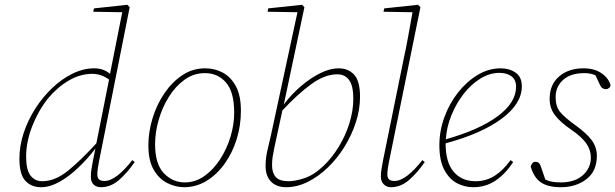

<svg xmlns="http://www.w3.org/2000/svg" viewBox="-20 -768 2567 801"><path d="M89 -114Q89 -60 107 -36Q125 -12 156 -12Q210 -12 264 -56Q318 -100 382 -170L435 -436Q417 -449 399.5 -454.5Q382 -460 366 -460Q314 -460 266 -431.5Q218 -403 180 -357Q139 -305 114 -240.5Q89 -176 89 -114ZM394 -99Q391 -85 388.5 -68.5Q386 -52 386 -40Q386 -13 415 -13Q441 -13 471 -36.5Q501 -60 532 -100L542 -92Q511 -47 476.5 -17Q442 13 401 13Q382 13 370.5 2Q359 -9 359 -31Q359 -48 361.5 -62Q364 -76 368 -99L378 -148Q345 -105 306 -68Q267 -31 227.5 -9Q188 13 151 13Q111 13 86 -13.5Q61 -40 61 -106Q61 -159 78.5 -212.5Q96 -266 127 -314.5Q158 -363 198 -401Q238 -439 283 -461Q328 -483 373 -483Q412 -483 439 -460L490 -717L369 -719L372 -733L511 -748L521 -738Z M748 13Q714 13 679.5 -3.5Q645 -20 622 -58.5Q599 -97 599 -161Q599 -218 616.5 -275Q634 -332 666 -379Q698 -426 741 -454.5Q784 -483 836 -483Q876 -483 909.5 -465Q943 -447 964 -408.5Q985 -370 985 -306Q985 -243 967 -186Q949 -129 916.5 -84Q884 -39 841 -13Q798 13 748 13ZM751 -7Q795 -7 832.5 -33.5Q870 -60 898 -103Q926 -146 941.5 -197Q957 -248 957 -298Q957 -384 923 -423.5Q889 -463 835 -463Q788 -463 750 -435.5Q712 -408 684.5 -364Q657 -320 642 -268Q627 -216 627 -166Q627 -84 663.5 -45.5Q700 -7 751 -7Z M1115 -78Q1115 -47 1130.5 -29.5Q1146 -12 1184 -12Q1212 -12 1251 -25Q1290 -38 1331 -77Q1366 -111 1394 -157Q1422 -203 1438 -255Q1454 -307 1454 -356Q1454 -410 1436.5 -434Q1419 -458 1387 -458Q1335 -458 1278 -416.5Q1221 -375 1158 -307L1136 -205Q1129 -173 1124.5 -152Q1120 -131 1117.5 -114.5Q1115 -98 1115 -78ZM1174 13Q1134 13 1111 -10Q1088 -33 1088 -76Q1088 -109 1096 -142.5Q1104 -176 1111 -207L1221 -717L1096 -719L1099 -733L1240 -748L1250 -738L1164 -332Q1196 -375 1236 -409Q1276 -443 1316.5 -463Q1357 -483 1392 -483Q1433 -483 1457.5 -456.5Q1482 -430 1482 -364Q1482 -311 1464.5 -257.5Q1447 -204 1417 -155.5Q1387 -107 1347.5 -69Q1308 -31 1263.5 -9Q1219 13 1174 13Z M1611 13Q1593 13 1581 1Q1569 -11 1569 -31Q1569 -48 1571.5 -62Q1574 -76 1578 -99L1663 -517Q1674 -567 1683 -617Q1692 -667 1701 -717L1580 -719L1583 -733L1724 -748L1734 -738L1604 -99Q1601 -85 1598.5 -68.5Q1596 -52 1596 -40Q1596 -13 1625 -13Q1651 -13 1681 -36.5Q1711 -60 1742 -100L1752 -92Q1721 -47 1686.5 -17Q1652 13 1611 13Z M2063 -464Q2023 -464 1984 -440Q1945 -416 1914 -376Q1883 -336 1863 -286.5Q1843 -237 1840 -187Q1979 -226 2056 -283Q2133 -340 2133 -406Q2133 -435 2114 -449.5Q2095 -464 2063 -464ZM1954 13Q1918 13 1886 -4Q1854 -21 1833.5 -59.5Q1813 -98 1813 -162Q1813 -221 1833.5 -278Q1854 -335 1890 -381Q1926 -427 1972 -455Q2018 -483 2069 -483Q2105 -483 2131 -465Q2157 -447 2157 -408Q2157 -335 2072.5 -272.5Q1988 -210 1839 -170Q1839 -91 1872.5 -51.5Q1906 -12 1964 -12Q2008 -12 2043.5 -34.5Q2079 -57 2110 -100L2121 -92Q2089 -43 2048 -15Q2007 13 1954 13Z M2470 -118Q2470 -54 2426.5 -20.5Q2383 13 2320 13Q2267 13 2237.5 -6.5Q2208 -26 2194 -73Q2196 -81 2201 -87Q2206 -93 2213 -93Q2230 -93 2235 -77L2255 -19Q2269 -12 2285 -9.5Q2301 -7 2320 -7Q2378 -7 2411.5 -37Q2445 -67 2445 -111Q2445 -142 2426 -169.5Q2407 -197 2363 -227Q2319 -257 2296 -286.5Q2273 -316 2273 -356Q2273 -415 2312.5 -449Q2352 -483 2414 -483Q2460 -483 2489.5 -462.5Q2519 -442 2527 -413Q2527 -406 2521 -401Q2515 -396 2508 -396Q2501 -396 2494.5 -399.5Q2488 -403 2483 -414L2464 -454Q2443 -463 2419 -463Q2360 -463 2329 -434.5Q2298 -406 2298 -363Q2298 -323 2317 -300.5Q2336 -278 2376 -249Q2429 -211 2449.5 -182Q2470 -153 2470 -118Z"/></svg>

Font: Source Serif Pro ExtraLight
Style: Italic
Weight: 200
Italic angle: -12°
Designer: Frank Grießhammer
Foundry: Adobe Systems Incorporated
Version: Version 3.001;hotconv 1.0.111;makeotfexe 2.5.65597